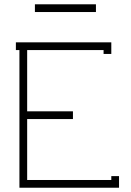

<svg xmlns="http://www.w3.org/2000/svg" viewBox="-20 -877 611 897"><path d="M428.2 -820.8H143.1V-856.9H428.2ZM463.9 -643.1H106.9V-356.9H320.8V-320.8H106.9V-36.1H500V-54.2H536.1V0H70.8V-643.1H54.2V-679.2H500V-625H463.9Z"/></svg>

Font: Rawengulk
Style: Regular
Weight: 400
Version: Version 0.92